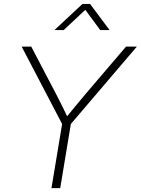

<svg xmlns="http://www.w3.org/2000/svg" viewBox="-20 -967 724 987"><path d="M244.6 0 299.3 -329.6 91.3 -727.5H140.6L266.6 -486.8Q283.7 -454.1 299.8 -421.6Q315.9 -389.2 332 -355H313.5Q340.8 -389.2 367.9 -421.6Q395 -454.1 422.4 -486.8L627.9 -727.5H683.6L344.2 -329.6L289.6 0ZM307.6 -812.5H260.7L261.2 -813.5L403.8 -946.8H442.9L542.5 -813.5L542 -812.5H495.1L418.5 -916.5Z"/></svg>

Font: Inter 28pt ExtraLight
Style: Italic
Weight: 250
Italic angle: -9.3988°
Designer: Rasmus Andersson
Foundry: rsms
Version: Version 4.001;git-66647c0bb